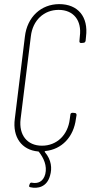

<svg xmlns="http://www.w3.org/2000/svg" viewBox="-20 -728 440 933"><path d="M396 -530 398 -550C410 -646 359 -708 268 -708C180 -708 112 -646 101 -550L52 -151C40 -61 86 1 165 8C167 8 169 9 169 10C192 39 210 78 200 118C190 156 163 165 136 160C130 158 126 161 124 167L123 170C120 177 121 181 128 182C163 190 208 181 223 126C234 90 230 49 198 11C196 9 197 7 200 6C280 -2 338 -62 349 -151L352 -169C352 -175 349 -179 343 -179L333 -180C327 -180 322 -177 322 -171L319 -149C310 -72 256 -20 184 -20C112 -20 71 -72 80 -149L130 -552C139 -629 193 -680 265 -680C337 -680 378 -629 368 -552L366 -529C365 -523 368 -519 374 -519L385 -520C391 -520 395 -524 396 -530Z"/></svg>

Font: Barlow Condensed Thin
Style: Italic
Weight: 250
Width: 3
Italic angle: -7°
Designer: Jeremy Tribby
Foundry: Tribby Type
Version: Version 1.422;hotconv 1.0.109;makeotfexe 2.5.65596